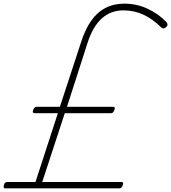

<svg xmlns="http://www.w3.org/2000/svg" viewBox="-43 -1035 941 1055"><path d="M-16 0Q-21 0 -22.5 -4.5Q-24 -9 -21 -19Q-19 -28 -14 -31.5Q-9 -35 -5 -35H152L275 -413H145Q141 -413 138.5 -417Q136 -421 139 -431Q143 -440 147.5 -444Q152 -448 156 -448H286L401 -799Q424 -872 457 -919.5Q490 -967 536 -991Q582 -1015 640 -1015Q707 -1015 767 -987.5Q827 -960 872 -913Q877 -907 877.5 -900.5Q878 -894 870 -886Q860 -878 854 -879Q848 -880 842 -885Q797 -930 746 -954Q695 -978 635 -978Q565 -978 515.5 -933Q466 -888 437 -796L325 -448H580Q585 -448 587 -444.5Q589 -441 586 -432Q583 -422 578 -417.5Q573 -413 568 -413H313L189 -35H625Q631 -35 633 -31.5Q635 -28 632 -19Q629 -9 624 -4.5Q619 0 614 0Z"/></svg>

Font: Playwrite US Trad Thin
Style: Regular
Weight: 250
Designer: Veronika Burian, José Scaglione
Foundry: TypeTogether
Version: Version 1.003